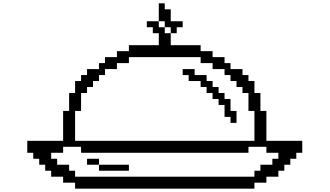

<svg xmlns="http://www.w3.org/2000/svg" viewBox="-20 -1127 1969 1147"><path d="M1500 -71.4H428.6V-107.1H392.9V-142.9H321.4V-178.6H285.7V-214.3H357.1V-250H464.3V-214.3H1464.3V-250H1571.4V-214.3H1642.9V-178.6H1607.1V-142.9H1535.7V-107.1H1500ZM285.7 -107.1V-71.4H357.1V-35.7H428.6V0H1500V-35.7H1571.4V-71.4H1642.9V-107.1H1678.6V-142.9H1714.3V-178.6H1750V-214.3H1785.7V-285.7H1571.4V-464.3H1535.7V-571.4H1500V-642.9H1464.3V-678.6H1428.6V-714.3H1357.1V-750H1321.4V-785.7H1250V-821.4H1178.6V-857.1H1000V-928.6H964.3V-964.3H928.6V-1000H857.1V-964.3H892.9V-928.6H928.6V-857.1H750V-821.4H678.6V-785.7H607.1V-750H571.4V-714.3H500V-678.6H464.3V-642.9H428.6V-571.4H392.9V-464.3H357.1V-285.7H142.9V-214.3H178.6V-178.6H214.3V-142.9H250V-107.1ZM428.6 -285.7V-464.3H464.3V-571.4H500V-607.1H535.7V-642.9H571.4V-678.6H607.1V-714.3H678.6V-750H750V-785.7H1178.6V-750H1250V-714.3H1321.4V-678.6H1357.1V-642.9H1392.9V-607.1H1428.6V-571.4H1464.3V-464.3H1500V-285.7ZM571.4 -178.6H500V-142.9H571.4ZM571.4 -142.9V-107.1H750V-142.9ZM1000 -964.3V-928.6H1035.7V-964.3H1071.4V-1000H1000V-1071.4H964.3V-1107.1H928.6V-1000H964.3V-964.3ZM1357.1 -428.6V-392.9H1392.9V-464.3H1357.1V-535.7H1321.4V-571.4H1285.7V-607.1H1250V-642.9H1214.3V-678.6H1142.9V-714.3H1071.4V-678.6H1107.1V-642.9H1178.6V-607.1H1214.3V-571.4H1250V-535.7H1285.7V-500H1321.4V-428.6Z"/></svg>

Font: Gossip Icons High Pixel
Style: Regular
Weight: 500
Designer: Deborah Khodanovich
Version: Version 1.001;Glyphs 3.3.1 (3343)